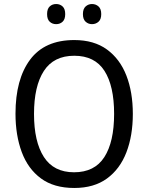

<svg xmlns="http://www.w3.org/2000/svg" viewBox="-20 -924 736 954"><path d="M640 -358Q640 -250 608 -167Q576 -84 511.5 -37Q447 10 349 10Q248 10 183.5 -37.5Q119 -85 88 -168.5Q57 -252 57 -359Q57 -530 129.5 -627.5Q202 -725 349 -725Q447 -725 511.5 -678Q576 -631 608 -548.5Q640 -466 640 -358ZM149 -358Q149 -220 198 -144Q247 -68 348 -68Q450 -68 498.5 -143.5Q547 -219 547 -358Q547 -497 499 -572Q451 -647 349 -647Q247 -647 198 -571.5Q149 -496 149 -358ZM214 -854Q214 -880 227 -892Q240 -904 259 -904Q278 -904 291 -892Q304 -880 304 -854Q304 -828 291 -816Q278 -804 259 -804Q240 -804 227 -816Q214 -828 214 -854ZM392 -854Q392 -880 405.5 -892Q419 -904 437 -904Q456 -904 469.5 -892Q483 -880 483 -854Q483 -828 469.5 -816Q456 -804 437 -804Q419 -804 405.5 -816Q392 -828 392 -854Z"/></svg>

Font: Noto Sans Gurmukhi SemiCondensed
Style: Regular
Weight: 400
Width: 4
Designer: Jelle Bosma - Monotype Design Team
Foundry: Monotype Imaging Inc.
Version: Version 2.004; ttfautohint (v1.8.4.7-5d5b)